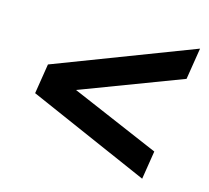

<svg xmlns="http://www.w3.org/2000/svg" viewBox="-81 -636 761 699"><g transform="rotate(15 300.0 -287.0)"><path d="M510 -31 53 -231 71 -344 591 -543 572 -424 97 -244 109 -317 527 -138Z"/></g></svg>

Font: Nunito Sans 12pt ExtraBold
Style: Italic
Weight: 800
Italic angle: -9°
Designer: Vernon Adams
Foundry: Vernon Adams
Version: Version 3.101;gftools[0.9.27]